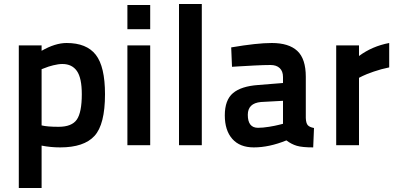

<svg xmlns="http://www.w3.org/2000/svg" viewBox="-20 -726 1986 960"><path d="M74 214V-499H188V-472Q256 -511 313 -511Q413 -511 459 -452Q505 -393 505 -255Q505 -104 452.5 -46.5Q400 11 281 11Q233 11 188 2V214ZM292 -406Q272 -406 246 -399.5Q220 -393 204 -386L188 -380V-99Q216 -92 273 -92Q339 -92 364 -128Q389 -164 389 -255Q389 -336 364.5 -371Q340 -406 292 -406Z M617 0V-499H731V0ZM617 -580V-701H731V-580Z M875 0V-706H989V0Z M1509 -342V-136Q1510 -110 1519 -100Q1528 -90 1550 -86L1546 11Q1491 11 1464 3Q1437 -5 1412 -24Q1326 11 1249 11Q1179 11 1141.5 -31.5Q1104 -74 1104 -149Q1104 -226 1145 -260.5Q1186 -295 1271 -301L1395 -311V-341Q1395 -370 1378.5 -385.5Q1362 -401 1333 -401Q1300 -401 1252 -398.5Q1204 -396 1172 -394L1140 -392L1136 -489Q1265 -511 1339 -511Q1424 -511 1466.5 -471.5Q1509 -432 1509 -342ZM1395 -222 1285 -216Q1219 -210 1219 -152Q1219 -87 1270 -87Q1294 -87 1325 -92Q1356 -97 1375 -102L1395 -107Z M1661 0V-499H1775V-446Q1841 -495 1926 -511V-389Q1886 -381 1848.5 -368Q1811 -355 1793 -346L1775 -337V0Z"/></svg>

Font: TitilliumText22L Rg
Style: Bold
Weight: 700
Designer: Campivisivi
Foundry: Campivisivi
Version: 1.000